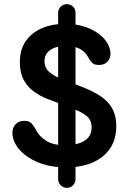

<svg xmlns="http://www.w3.org/2000/svg" viewBox="-20 -809 622 928"><path d="M300 0Q222 0 163.5 -24.5Q105 -49 72.5 -87.5Q40 -126 40 -167Q40 -192 55.5 -208.5Q71 -225 97 -225Q122 -225 133.5 -211.5Q145 -198 155 -179Q169 -151 202.5 -129Q236 -107 296 -107Q330 -107 359 -115.5Q388 -124 405.5 -143Q423 -162 423 -194Q423 -222 407.5 -239.5Q392 -257 361 -271.5Q330 -286 283 -303Q247 -316 210 -330.5Q173 -345 143 -367Q113 -389 94.5 -423Q76 -457 76 -509Q76 -570 105 -611Q134 -652 183.5 -673Q233 -694 295 -694Q341 -694 380.5 -682.5Q420 -671 449 -651.5Q478 -632 495 -606.5Q512 -581 514 -553Q515 -528 500 -511.5Q485 -495 459 -495Q437 -495 427.5 -503.5Q418 -512 407 -531Q394 -557 367.5 -572Q341 -587 298 -587Q268 -587 244.5 -578.5Q221 -570 208 -553.5Q195 -537 195 -514Q195 -483 215 -464Q235 -445 268 -431.5Q301 -418 338 -404Q385 -387 422.5 -369Q460 -351 486.5 -328.5Q513 -306 527.5 -274.5Q542 -243 542 -200Q542 -136 512 -91.5Q482 -47 427.5 -23.5Q373 0 300 0ZM303 99Q286 99 273.5 86.5Q261 74 261 57V-747Q261 -765 273.5 -777Q286 -789 303 -789Q321 -789 333 -777Q345 -765 345 -747V57Q345 74 333 86.5Q321 99 303 99Z"/></svg>

Font: National Park SemiBold
Style: Regular
Weight: 600
Designer: Andrea Herstowski, Ben Hoepner
Version: Version 1.009